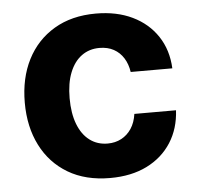

<svg xmlns="http://www.w3.org/2000/svg" viewBox="-45 -599 677 655"><g transform="rotate(-5 293.5 -271.5)"><path d="M306.6 10.5Q222.9 10.5 162.7 -25.2Q102.6 -61 70.6 -124.4Q38.5 -187.7 38.5 -270.7Q38.5 -354.5 70.8 -417.9Q103.2 -481.3 163.3 -517Q223.4 -552.7 306.2 -552.7Q377.6 -552.7 431.2 -526.8Q484.9 -500.9 516 -454Q547.2 -407 550.2 -343.8H407.6Q403.6 -371 390.8 -391.5Q378 -412 357.2 -423.4Q336.4 -434.8 308.4 -434.8Q273.3 -434.8 247.3 -415.8Q221.2 -396.9 206.7 -360.5Q192.2 -324.2 192.2 -272.5Q192.2 -220.6 206.5 -183.6Q220.8 -146.6 247 -127Q273.1 -107.4 308.4 -107.4Q334.6 -107.4 355.3 -118.5Q376.1 -129.5 389.8 -150.2Q403.5 -171 407.6 -200.2H550.2Q546.9 -137.5 516.5 -90Q486 -42.5 432.8 -16Q379.5 10.5 306.6 10.5Z"/></g></svg>

Font: Inter V
Style: 
Weight: 400
Designer: Rasmus Andersson
Foundry: rsms
Version: Version 4.000;git-a3f224843